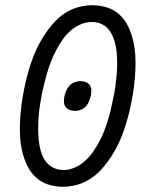

<svg xmlns="http://www.w3.org/2000/svg" viewBox="-20 -702 590 734"><path d="M220 12Q190 12 163 3Q136 -6 116 -25Q96 -44 84 -69Q72 -94 65.5 -121Q59 -148 57 -177Q55 -206 56.5 -236Q58 -266 61.5 -296Q65 -326 71 -355Q76 -382 83 -409Q90 -436 99 -462.5Q108 -489 120 -515Q132 -541 148 -565.5Q164 -590 183 -612Q202 -634 226.5 -650.5Q251 -667 278.5 -674.5Q306 -682 333 -682Q363 -682 390.5 -673Q418 -664 438 -645Q458 -626 470 -601Q482 -576 488.5 -549Q495 -522 497 -493Q499 -464 497.5 -434Q496 -404 492.5 -374Q489 -344 483 -315Q478 -288 471 -261Q464 -234 455 -207.5Q446 -181 434 -155Q422 -129 406 -104.5Q390 -80 371 -58Q352 -36 327 -19.5Q302 -3 274.5 4.5Q247 12 220 12ZM222 -52Q244 -52 265 -61Q286 -70 303.5 -85.5Q321 -101 334.5 -120Q348 -139 359 -159.5Q370 -180 378 -200.5Q386 -221 392.5 -242.5Q399 -264 404 -285Q409 -306 413 -327Q418 -349 421 -371.5Q424 -394 426 -416Q428 -438 428 -459.5Q428 -481 426 -502.5Q424 -524 418 -544Q412 -564 401.5 -581Q391 -598 372.5 -608Q354 -618 332 -618Q310 -618 288.5 -609Q267 -600 249.5 -584.5Q232 -569 219 -550Q206 -531 195 -510.5Q184 -490 176 -469.5Q168 -449 161.5 -427.5Q155 -406 150 -385Q145 -364 140 -343Q136 -321 132.5 -298.5Q129 -276 127.5 -254Q126 -232 126 -210.5Q126 -189 128 -167.5Q130 -146 135.5 -126Q141 -106 152 -89Q163 -72 181.5 -62Q200 -52 222 -52ZM267 -278Q257 -278 247 -281.5Q237 -285 231 -293Q225 -301 224.5 -311.5Q224 -322 226 -332Q228 -343 232.5 -354Q237 -365 245 -374Q253 -383 264.5 -387.5Q276 -392 287 -392Q297 -392 307 -388.5Q317 -385 323 -377Q329 -369 329 -358.5Q329 -348 328 -338Q325 -327 321 -316Q317 -305 309 -296Q301 -287 289.5 -282.5Q278 -278 267 -278Z"/></svg>

Font: Lode Term
Style: Italic
Weight: 400
Italic angle: -11°
Monospace: yes
Designer: Belleve Invis
Foundry: Belleve Invis
Version: Version 29.2.0